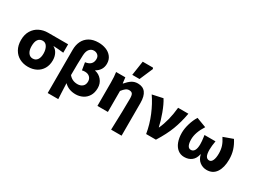

<svg xmlns="http://www.w3.org/2000/svg" viewBox="-57 -1684 3590 2703"><g transform="rotate(30 1738.0 -332.5)"><path d="M45 -266Q45 -356 83.5 -419Q122 -482 185.5 -513.5Q249 -545 324 -545H650V-408Q550 -419 487 -421V-417Q529 -395 553 -347.5Q577 -300 577 -240Q577 -163 543.5 -105.5Q510 -48 451 -17.5Q392 13 316 13Q240 13 178.5 -19.5Q117 -52 81 -115.5Q45 -179 45 -266ZM416 -257Q416 -322 390 -366Q364 -410 318 -410Q270 -410 243.5 -374.5Q217 -339 217 -266Q217 -199 244 -160Q271 -121 317 -121Q364 -121 390 -157Q416 -193 416 -257Z M1012 -781Q1078 -781 1134.5 -759Q1191 -737 1226 -691.5Q1261 -646 1261 -581Q1261 -475 1164 -418V-414Q1231 -401 1275.5 -347.5Q1320 -294 1320 -220Q1320 -143 1287.5 -90.5Q1255 -38 1202.5 -12.5Q1150 13 1091 13Q976 13 904 -60L907 11Q909 57 911 102.5Q913 148 916 193H744V-509Q744 -588 773.5 -649Q803 -710 863 -745.5Q923 -781 1012 -781ZM1156 -231Q1156 -274 1127.5 -302Q1099 -330 1048 -330Q1022 -330 1002 -324L982 -445Q1100 -461 1100 -565Q1100 -605 1074 -627.5Q1048 -650 1012 -650Q969 -650 940 -616Q911 -582 908 -512Q902 -390 902 -190Q955 -124 1043 -124Q1092 -124 1124 -151.5Q1156 -179 1156 -231Z M1787 -317Q1787 -373 1772 -394.5Q1757 -416 1719 -416Q1690 -416 1665.5 -398Q1641 -380 1611 -341V0H1441V-376Q1441 -479 1430 -545H1580L1591 -453H1596Q1638 -503 1680.5 -531Q1723 -559 1779 -559Q1945 -559 1945 -338V193H1775Q1787 -141 1787 -317ZM1682 -858H1848L1858 -840L1765 -624H1647Z M2022 -522 2193 -559Q2237 -490 2279 -376Q2321 -262 2340 -171H2344Q2417 -329 2438 -545H2605Q2578 -395 2531 -271Q2484 -147 2392 0H2233Q2209 -144 2152.5 -279.5Q2096 -415 2022 -522Z M2659 -267Q2659 -337 2683.5 -418Q2708 -499 2746 -559L2905 -499Q2819 -365 2819 -253Q2819 -191 2836 -156Q2853 -121 2888 -121Q2925 -121 2945 -155.5Q2965 -190 2965 -257Q2965 -283 2962.5 -309Q2960 -335 2956 -364L2951 -399H3130Q3123 -356 3119 -323Q3115 -290 3115 -257Q3115 -184 3133 -152.5Q3151 -121 3187 -121Q3219 -121 3238 -161Q3257 -201 3257 -273Q3257 -336 3240.5 -388.5Q3224 -441 3183 -503L3338 -559Q3381 -493 3403 -423.5Q3425 -354 3425 -274Q3425 -142 3373 -64.5Q3321 13 3221 13Q3158 13 3108 -25Q3058 -63 3042 -136H3038Q3023 -62 2975 -24.5Q2927 13 2856 13Q2796 13 2751.5 -22Q2707 -57 2683 -120Q2659 -183 2659 -267Z"/></g></svg>

Font: Nebula Sans Bold
Style: Regular
Weight: 700
Designer: Paul D. Hunt for Adobe (as Source Sans)
Foundry: Nebula Entertainment & Broadcasting LLC
Version: Version 1.010